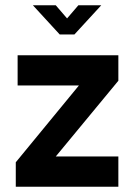

<svg xmlns="http://www.w3.org/2000/svg" viewBox="-20 -710 510 730"><path d="M430 0H40V-93L280 -385H47V-500H430V-403L192 -115H430ZM207 -579 105 -690H192L235 -640L278 -690H365L263 -579Z"/></svg>

Font: Kulim Park
Style: Bold
Weight: 700
Designer: Noponies / Dale Sattler
Foundry: Noponies
Version: Version 1.000; ttfautohint (v1.8.3)